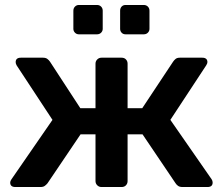

<svg xmlns="http://www.w3.org/2000/svg" viewBox="-20 -752 896 772"><path d="M42 0Q21 0 21 -18Q21 -24 26 -31L191 -270L47 -489Q43 -496 43 -502Q43 -520 64 -520H153Q164 -520 170.5 -515Q177 -510 181 -504L303 -317H364V-496Q364 -506 371 -513Q378 -520 388 -520H469Q480 -520 486.5 -513Q493 -506 493 -496V-317H552L676 -504Q680 -510 686 -515Q692 -520 703 -520H793Q814 -520 814 -502Q814 -497 809 -489L665 -270L831 -31Q835 -25 835 -18Q835 0 814 0H714Q702 0 695.5 -5Q689 -10 686 -15L553 -212H493V-24Q493 -14 486.5 -7Q480 0 469 0H388Q378 0 371 -7Q364 -14 364 -24V-212H304L171 -15Q167 -10 160.5 -5Q154 0 143 0ZM485 -614Q475 -614 469 -620.5Q463 -627 463 -636V-709Q463 -719 469 -725.5Q475 -732 485 -732H558Q568 -732 574.5 -725.5Q581 -719 581 -709V-636Q581 -627 574.5 -620.5Q568 -614 558 -614ZM297 -614Q288 -614 281.5 -620.5Q275 -627 275 -636V-709Q275 -719 281.5 -725.5Q288 -732 297 -732H370Q380 -732 386.5 -725.5Q393 -719 393 -709V-636Q393 -627 386.5 -620.5Q380 -614 370 -614Z"/></svg>

Font: Rubik Medium
Style: Regular
Weight: 500
Designer: Hubert and Fischer
Foundry: Hubert and Fischer
Version: Version 2.300; ttfautohint (v1.8.4.7-5d5b);gftools[0.9.30]